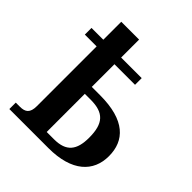

<svg xmlns="http://www.w3.org/2000/svg" viewBox="-205 -898 1036 1036"><g transform="rotate(45 312.5 -380.0)"><path d="M32 0H330C509 0 592 -82 592 -200C592 -318 517 -399 325 -399H262V-572H419V-623H262V-760H126V-623H36V-572H126V-116C126 -64 104 -49 63 -49H32ZM318 -55H262V-346H306C406 -346 446 -304 446 -195C446 -101 411 -55 318 -55Z"/></g></svg>

Font: Noto Serif SemiBold
Style: Regular
Weight: 600
Designer: Monotype Design Team
Foundry: Monotype Imaging Inc.
Version: Version 2.013